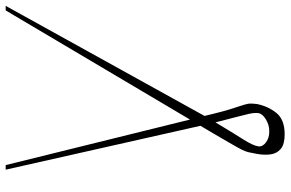

<svg xmlns="http://www.w3.org/2000/svg" viewBox="-188 -592 993 656"><g transform="rotate(-90 308.0 -263.5)"><path d="M56.8 -740.1H72.4L228 -110.4L600.9 -740.1H616.5L240.4 -60.7L247.2 -32.7Q256 3.2 262.6 24.7Q269.2 46.2 273.8 59.3Q280.2 78.5 282 88.4Q283.7 98.4 281.2 117.9Q273.8 155.5 251.1 184.3Q228.3 213.1 177.6 213.1Q143.5 213.1 127.7 199.8Q111.9 186.4 109 164.6Q106.2 142.8 110.8 117.9Q114 99.4 116.5 89.3Q119 79.2 124.8 67.3Q130.7 55.4 143.8 32.8Q157 10.3 181.8 -32.7L206.7 -74.6ZM218.4 -23.4Q182.2 37.3 160.5 71.2Q138.8 105.1 136.4 123.6Q134.6 137.8 150.2 149.3Q165.8 160.9 187.5 160.5Q208.5 160.9 228 149.3Q247.5 137.8 250 123.6Q251.8 109.7 247.3 90.2Q242.9 70.7 234.7 39.8Q231.2 26.3 227.1 10.7Q223 -5 218.4 -23.4Z"/></g></svg>

Font: Inter UI Thin
Style: Italic
Weight: 100
Italic angle: -9.39999°
Designer: Rasmus Andersson
Foundry: rsms
Version: 3.2;8d6f07862